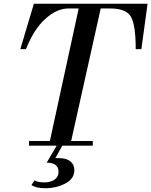

<svg xmlns="http://www.w3.org/2000/svg" viewBox="-20 -774 804 1020"><path d="M88 -513 160 -754H764L731 -513H701Q701 -643 675 -686Q649 -729 565 -729H515L358 -25H473V0H311L274 66H293Q332 66 353.5 83Q375 100 375 130Q375 176 326.5 201Q278 226 221 226Q171 226 147 209L164 184Q179 195 217 195Q248 195 269.5 180.5Q291 166 291 138Q291 91 228 90L281 0H134V-25H245L398 -729H344Q282 -729 221 -674Q160 -619 118 -513Z"/></svg>

Font: Libre Bodoni
Style: Italic
Weight: 400
Italic angle: -13°
Designer: Pablo Impallari, Rodrigo Fuenzalida
Foundry: Pablo Impallari, Rodrigo Fuenzalida
Version: Version 1.001